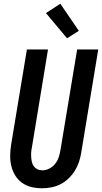

<svg xmlns="http://www.w3.org/2000/svg" viewBox="-20 -1000 546 1028"><path d="M206 8Q176 8 148.5 1.5Q121 -5 98.5 -21Q76 -37 61.5 -60.5Q47 -84 40.5 -111.5Q34 -139 34.5 -168.5Q35 -198 40 -228L124 -735H237L151 -212Q148 -198 147 -184.5Q146 -171 147 -157.5Q148 -144 151 -131.5Q154 -119 161.5 -109Q169 -99 181 -93.5Q193 -88 207 -88Q226 -88 245 -98Q264 -108 276.5 -124.5Q289 -141 295 -160Q301 -179 304 -198L393 -735H506L415 -183Q411 -158 403 -133.5Q395 -109 381 -86.5Q367 -64 347.5 -45Q328 -26 304.5 -14Q281 -2 255.5 3Q230 8 206 8ZM339 -795 226 -930 303 -980 402 -835Z"/></svg>

Font: Iosevka Web
Style: Bold Italic
Weight: 700
Italic angle: -9°
Monospace: yes
Designer: Belleve Invis
Foundry: Belleve Invis
Version: Version 28.0.3; ttfautohint (v1.8.3)